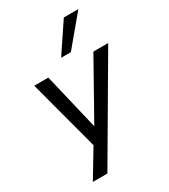

<svg xmlns="http://www.w3.org/2000/svg" viewBox="-224 -860 1007 1144"><g transform="rotate(-30 280.0 -287.5)"><path d="M67 180 192 -28 186 16 51 -491H148L245 -83H229L458 -491H560L167 180ZM273 -555 407 -755H507L340 -555Z"/></g></svg>

Font: Nunito Sans 10pt Medium
Style: Italic
Weight: 500
Italic angle: -9°
Designer: Vernon Adams
Foundry: Vernon Adams
Version: Version 3.101;gftools[0.9.27]